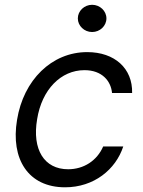

<svg xmlns="http://www.w3.org/2000/svg" viewBox="-20 -770 598 801"><path d="M251.4 11.4C371.8 11.4 462.7 -62.5 494.3 -159.1H410.5C384.6 -99.4 329.2 -63.9 264.2 -63.9C164.4 -63.9 113.3 -146.3 134.9 -272.7C154.5 -396.3 234 -477.3 332.4 -477.3C405.9 -477.3 442.8 -431.8 447.4 -382.1H531.2C533.7 -484.4 458.5 -552.6 343.8 -552.6C195.7 -552.6 77.8 -436.1 51.1 -269.9C23.8 -106.5 97.7 11.4 251.4 11.4ZM304.7 -693.2C304.7 -661.9 331.7 -636.4 364.3 -636.4C397 -636.4 424 -661.9 424 -693.2C424 -724.4 397 -750 364.3 -750C331.7 -750 304.7 -724.4 304.7 -693.2Z"/></svg>

Font: Margiela Sans
Style: Italic
Weight: 400
Italic angle: -9.39999°
Designer: Stefan Endress, Andreas Faust
Version: Version 1.100;FEAKit 1.0